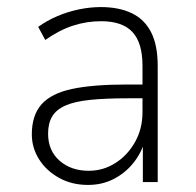

<svg xmlns="http://www.w3.org/2000/svg" viewBox="-20 -515 553 543"><path d="M229 8Q183 8 147 -12Q111 -32 90.5 -64.5Q70 -97 70 -135Q70 -189 97.5 -220Q125 -251 184 -263.5Q243 -276 339 -276H393V-237H341Q278 -237 234.5 -232.5Q191 -228 165 -216.5Q139 -205 127.5 -185.5Q116 -166 116 -137Q116 -89 148.5 -60.5Q181 -32 231 -32Q272 -32 306.5 -54Q341 -76 362 -113.5Q383 -151 383 -198V-329Q383 -394 354.5 -424.5Q326 -455 266 -455Q225 -455 186.5 -442.5Q148 -430 108 -402L88 -439Q113 -457 142.5 -469.5Q172 -482 203.5 -488.5Q235 -495 265 -495Q317 -495 353 -477.5Q389 -460 407.5 -423.5Q426 -387 426 -329V0H384V-114H389Q378 -79 355 -51.5Q332 -24 300 -8Q268 8 229 8Z"/></svg>

Font: Nunito Sans 10pt SemiCondensed ExtraLight
Style: Regular
Weight: 250
Width: 4
Designer: Vernon Adams
Foundry: Vernon Adams
Version: Version 3.101;gftools[0.9.27]